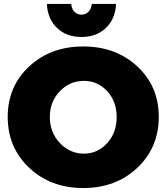

<svg xmlns="http://www.w3.org/2000/svg" viewBox="-20 -942 842 971"><path d="M444 -922H567Q563 -846 515.5 -800.5Q468 -755 392 -755Q316 -755 268.5 -800.5Q221 -846 217 -922H340Q342 -898 356 -883Q370 -868 392 -868Q414 -868 428 -883Q442 -898 444 -922ZM783 -351Q783 -196 674.5 -93.5Q566 9 401 9Q236 9 127.5 -93.5Q19 -196 19 -351Q19 -505 127.5 -606Q236 -707 401 -707Q566 -707 674.5 -606Q783 -505 783 -351ZM404 -533Q333 -533 282.5 -480.5Q232 -428 232 -350Q232 -272 283 -218.5Q334 -165 404 -165Q474 -165 522 -218Q570 -271 570 -350Q570 -429 522 -481Q474 -533 404 -533Z"/></svg>

Font: Montserrat Extra Bold
Style: Regular
Weight: 800
Designer: Julieta Ulanovsky
Foundry: Julieta Ulanovsky
Version: Version 3.001;PS 003.001;hotconv 1.0.70;makeotf.lib2.5.58329